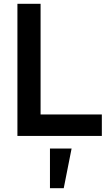

<svg xmlns="http://www.w3.org/2000/svg" viewBox="-20 -710 581 1003"><path d="M71 0V-690H192V0ZM127 0V-112H512V0ZM241 273V66H354L313 273Z"/></svg>

Font: Radio Canada Big Medium
Style: Regular
Weight: 500
Designer: Étienne Aubert Bonn
Foundry: Coppers and Brasses
Version: Version 1.001